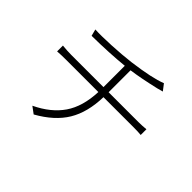

<svg xmlns="http://www.w3.org/2000/svg" viewBox="-159 -1020 1318 1318"><g transform="rotate(45 500.0 -361.0)"><path d="M543 -440.4H833Q867.2 -440.4 906.2 -444.3V-388.7Q878.9 -391.6 835 -391.6H542Q538.1 -241.2 478 -141.6Q418 -42 287.1 31.2L238.3 -4.9Q361.3 -63.5 423.8 -154.8Q486.3 -246.1 492.2 -391.6H181.6Q129.9 -391.6 94.7 -388.7V-445.3Q140.6 -440.4 179.7 -440.4H493.2V-647.5Q359.4 -633.8 186.5 -631.8L173.8 -680.7Q231.4 -677.7 329.6 -682.6Q427.7 -687.5 507.8 -697.3Q687.5 -720.7 767.6 -752.9L802.7 -707Q765.6 -697.3 759.8 -695.3Q628.9 -665 543 -653.3Z"/></g></svg>

Font: Gen Shin Gothic Light
Style: Regular
Weight: 200
Designer: [Source Han Sans]
Ryoko NISHIZUKA  (kana & ideographs); Paul D. Hunt (Latin, Greek & Cyrillic); Wenlong ZHANG  (bopomofo
Version: Version 1.002.20150607